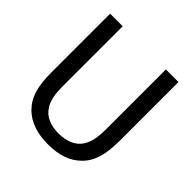

<svg xmlns="http://www.w3.org/2000/svg" viewBox="-195 -879 1045 1045"><g transform="rotate(45 328.0 -356.0)"><path d="M327.6 15.1C415.5 15.1 474.6 -6.3 521.5 -51.8C571.8 -100.6 590.8 -169.4 590.8 -273.4V-727.1H494.1V-271C494.1 -204.1 486.3 -162.6 462.9 -127C437.5 -88.4 388.7 -67.4 327.6 -67.4C264.2 -67.4 219.2 -87.4 192.9 -127C168.9 -162.1 161.6 -203.1 161.6 -273.4V-727.1H64.9V-273.4C64.9 -168 84 -102.1 134.3 -51.8C179.7 -7.3 244.1 15.1 327.6 15.1Z"/></g></svg>

Font: SG Kara SemiBold
Style: Regular
Weight: 400
Designer: Damoon Khanjanzadeh
Version: Version 1.000